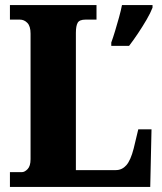

<svg xmlns="http://www.w3.org/2000/svg" viewBox="-20 -734 638 754"><path d="M19 0V-58H66Q77 -58 88.5 -70Q100 -82 100 -109V-602Q100 -631 87.5 -644Q75 -657 58 -657H19V-714H359V-657H316Q292 -657 285 -644.5Q278 -632 278 -605V-66H435Q459 -66 476 -85Q493 -104 505 -151L523 -226H575L570 0ZM417 -567Q424 -586 432 -612.5Q440 -639 447.5 -666Q455 -693 459 -714H579V-704Q571 -683 555.5 -656.5Q540 -630 522 -603Q504 -576 487 -554H417Z"/></svg>

Font: Noto Serif Thai Condensed Black
Style: Regular
Weight: 900
Width: 3
Designer: Monotype Design Team
Foundry: Monotype Imaging Inc.
Version: Version 2.002; ttfautohint (v1.8.4.7-5d5b)